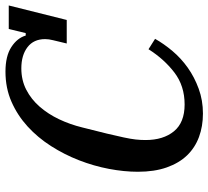

<svg xmlns="http://www.w3.org/2000/svg" viewBox="-50 -700 762 702"><g transform="rotate(-90 331.0 -349.0)"><path d="M267 12Q220 12 181 -2.5Q142 -17 114 -46Q86 -75 70 -120Q54 -165 54 -226Q54 -276 64.5 -331.5Q75 -387 96 -441Q117 -495 148 -543.5Q179 -592 219.5 -629Q260 -666 310 -688Q360 -710 420 -710Q477 -710 510 -688.5Q543 -667 552 -636H561L576 -698H662L609 -486H523L535 -536Q537 -544 538 -551Q539 -558 539 -565Q539 -607 509.5 -629.5Q480 -652 432 -652Q389 -652 354 -634Q319 -616 292 -585Q265 -554 246 -514Q227 -474 216 -429Q202 -375 193.5 -339Q185 -303 179.5 -277.5Q174 -252 172 -234Q170 -216 170 -198Q170 -133 202 -94Q234 -55 300 -55Q368 -55 417 -92.5Q466 -130 502 -187L540 -163Q522 -131 495.5 -99.5Q469 -68 434.5 -43.5Q400 -19 357.5 -3.5Q315 12 267 12Z"/></g></svg>

Font: IBM Plex Serif Medium
Style: Italic
Weight: 500
Italic angle: -14°
Designer: Mike Abbink, Paul van der Laan, Pieter van Rosmalen
Foundry: Bold Monday
Version: Version 2.5